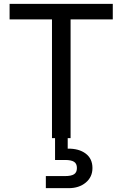

<svg xmlns="http://www.w3.org/2000/svg" viewBox="-20 -720 638 1001"><path d="M251 -619H30V-700H568V-619H348V0H251ZM219 198H319Q351 198 366 188.5Q381 179 381 156Q381 133 366 123.5Q351 114 319 114H267V-27H333V55Q391 54 426.5 80.5Q462 107 462 156Q462 203 427 232Q392 261 338 261H219Z"/></svg>

Font: AF Albert Sans Medium
Style: Regular
Weight: 500
Designer: Andreas Rasmussen
Foundry: a.Foundry
Version: Version 1.300;Glyphs 3.2 (3231)